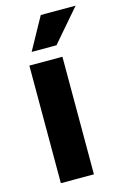

<svg xmlns="http://www.w3.org/2000/svg" viewBox="-114 -783 542 836"><g transform="rotate(-15 157.5 -365.0)"><path d="M53 0V-530H202V0ZM190 -585H78L158 -730H315Z"/></g></svg>

Font: Radio Canada Big
Style: Bold
Weight: 700
Designer: Étienne Aubert Bonn
Foundry: Coppers and Brasses
Version: Version 1.001